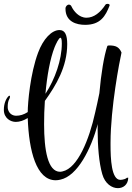

<svg xmlns="http://www.w3.org/2000/svg" viewBox="-23 -904 686 997"><path d="M419 -775C499 -775 525 -821 546 -875C548 -881 542 -884 536 -884C532 -884 527 -883 525 -880C498 -839 465 -812 426 -812C386 -812 359 -848 349 -869C346 -877 340 -880 335 -880C326 -880 317 -871 317 -859C317 -791 374 -775 419 -775ZM589 73C617 73 642 55 643 19H636C633 24 615 30 602 30C555 30 551 -81 551 -152V-163C551 -345 598 -587 608 -631C596 -659 579 -668 545 -668C541 -668 535 -668 534 -664C517 -613 502 -522 493 -420C486 -385 478 -349 471 -319C440 -178 380 -31 302 -14C297 -13 293 -12 289 -12C225 -12 206 -125 206 -259C206 -298 207 -339 210 -380C268 -461 326 -557 326 -675C326 -722 315 -748 286 -748C245 -748 201 -701 175 -631C134 -522 121 -369 121 -322C101 -309 81 -303 61 -303C44 -303 26 -312 19 -334C17 -339 17 -345 17 -351C17 -366 20 -381 25 -389C27 -393 29 -398 29 -402C29 -405 28 -407 26 -407C25 -407 24 -407 23 -406C9 -394 -3 -367 -3 -334C-3 -289 33 -271 59 -271C79 -271 100 -278 121 -291C127 -120 166 32 266 32C274 32 282 31 290 29C380 10 450 -131 485 -260C484 -251 484 -242 484 -233C484 -144 491 -59 508 0C522 50 558 73 589 73ZM213 -417C221 -508 237 -600 261 -660C267 -674 282 -708 291 -708C295 -708 298 -700 298 -678C298 -594 263 -493 213 -417Z"/></svg>

Font: Style Script
Style: Regular
Weight: 400
Designer: Robert E. Leuschke
Foundry: Robert E. Leuschke
Version: Version 1.010